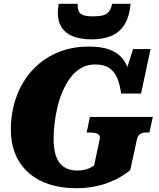

<svg xmlns="http://www.w3.org/2000/svg" viewBox="-20 -973 837 1010"><path d="M262 -242Q262 -281 267 -324Q272 -367 282.5 -411Q293 -455 310.5 -495Q328 -535 352 -566.5Q376 -598 408 -616Q440 -634 480 -634Q527 -634 555 -615Q583 -596 597 -561.5Q611 -527 617 -481H722L772 -715H680L626 -545L669 -523Q666 -571 654 -609Q642 -647 617 -673.5Q592 -700 551 -714Q510 -728 448 -728Q367 -728 301.5 -704Q236 -680 186.5 -638.5Q137 -597 103.5 -542Q70 -487 53.5 -423Q37 -359 37 -292Q37 -220 60.5 -163Q84 -106 129 -65.5Q174 -25 237.5 -4Q301 17 381 17Q433 17 476.5 8.5Q520 0 556 -14.5Q592 -29 619 -45.5Q646 -62 665 -78L700 -238Q705 -261 717.5 -268.5Q730 -276 752 -276H766L784 -358H453L436 -276H452Q470 -276 482.5 -273Q495 -270 501.5 -262Q508 -254 504 -238L475 -102Q469 -98 457 -91.5Q445 -85 427.5 -80.5Q410 -76 386 -76Q355 -76 331.5 -86.5Q308 -97 292.5 -117.5Q277 -138 269.5 -169.5Q262 -201 262 -242ZM463 -766Q518 -766 561.5 -782.5Q605 -799 632.5 -840Q660 -881 667 -953H570Q564 -926 553 -912Q542 -898 522.5 -892.5Q503 -887 469 -887Q437 -887 419 -893Q401 -899 394.5 -913.5Q388 -928 389 -953H289Q287 -941 285.5 -929Q284 -917 284 -906Q284 -861 304 -829.5Q324 -798 363.5 -782Q403 -766 463 -766Z"/></svg>

Font: Roboto Serif ExtraBold
Style: Italic
Weight: 800
Italic angle: -10°
Version: Version 1.007